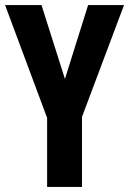

<svg xmlns="http://www.w3.org/2000/svg" viewBox="-20 -734 514 754"><path d="M235 -424 326 -714H467L302 -275V0H165V-271L0 -714H143Z"/></svg>

Font: Noto Sans Display ExtraCondensed
Style: Bold
Weight: 700
Width: 2
Designer: Monotype Design Team
Foundry: Monotype Imaging Inc.
Version: Version 2.003